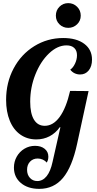

<svg xmlns="http://www.w3.org/2000/svg" viewBox="-20 -1000 618 1227"><path d="M337 -900Q337 -934 360 -957Q383 -980 416 -980Q449 -980 472.5 -957Q496 -934 496 -900Q496 -867 472.5 -844.5Q449 -822 416 -822Q383 -822 360 -844.5Q337 -867 337 -900ZM69 71Q69 33 87 1Q105 -31 136 -49.5Q167 -68 204 -68Q242 -68 265.5 -49Q289 -30 289 1Q289 25 278 39Q269 27 253.5 20Q238 13 221 13Q191 13 172 33Q153 53 153 85Q153 117 171.5 137Q190 157 218 157Q253 157 278 126Q303 95 316 34L366 -187H362Q335 -149 296.5 -129Q258 -109 212 -109Q154 -109 110 -140Q66 -171 42.5 -228.5Q19 -286 19 -362Q19 -472 67 -562.5Q115 -653 199 -705Q283 -757 384 -757Q469 -757 518.5 -720Q568 -683 568 -619Q568 -576 547 -550Q526 -524 492 -524Q473 -524 456.5 -532Q440 -540 429 -555Q447 -567 459.5 -593.5Q472 -620 472 -647Q472 -677 454.5 -693.5Q437 -710 405 -710Q347 -710 293 -658.5Q239 -607 206 -524Q173 -441 173 -350Q173 -275 197 -235.5Q221 -196 266 -196Q320 -196 361.5 -253Q403 -310 428 -419L546 -418L473 -82Q441 67 382.5 137Q324 207 231 207Q158 207 113.5 169.5Q69 132 69 71Z"/></svg>

Font: Lobster
Style: Regular
Weight: 400
Designer: Impallari Type
Foundry: Impallari Type
Version: Version 2.100